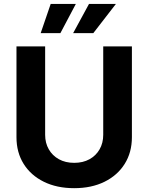

<svg xmlns="http://www.w3.org/2000/svg" viewBox="-20 -969 772 999"><path d="M366 10.1Q275.8 10.1 208.2 -23.2Q140.5 -56.5 103.1 -116.2Q65.7 -176 65.7 -255.2V-727.5H214.9V-267.5Q214.9 -225 233.8 -192.2Q252.6 -159.3 286.5 -140.5Q320.4 -121.7 366 -121.7Q411.8 -121.7 445.7 -140.5Q479.6 -159.3 498.3 -192.2Q517.1 -225 517.1 -267.5V-727.5H666.3V-255.2Q666.3 -176 628.7 -116.2Q591.2 -56.5 523.7 -23.2Q456.1 10.1 366 10.1ZM294.3 -796.7H191.7L243.8 -948.7H374.7ZM465.6 -796.7H360.6L443.2 -948.7H583.2Z"/></svg>

Font: Atlassian Sans
Style: Regular
Weight: 400
Designer: Rasmus Andersson
Foundry: Modifications by Atlassian Pty Ltd, manufactured by rsms
Version: Version 4.001;git-9221beed3